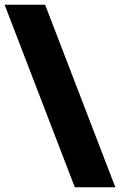

<svg xmlns="http://www.w3.org/2000/svg" viewBox="-21 -731 508 812"><path d="M295.4 61 -1.5 -710.9H169.9L466.8 61Z"/></svg>

Font: Suwannaphum Black
Style: Regular
Weight: 900
Designer: Danh Hong
Version: Version 8.002; ttfautohint (v1.8.3)